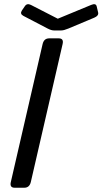

<svg xmlns="http://www.w3.org/2000/svg" viewBox="-20 -880 481 900"><path d="M89.4 -805.7Q72.3 -814.9 82.5 -830.6L96.2 -850.6Q106.4 -866.2 125 -856.9L250.5 -792.5H251.5L407.2 -856.9Q429.2 -866.2 433.1 -850.6L439.9 -821.8Q443.8 -806.2 421.4 -796.9L300.3 -746.1Q279.3 -737.3 267.1 -737.3H232.9Q220.7 -737.3 203.6 -746.1ZM48.8 0Q24.4 0 30.8 -26.9L179.7 -673.3Q186 -700.2 210.4 -700.2H255.4Q279.8 -700.2 273.4 -673.3L124.5 -26.9Q118.2 0 93.8 0Z"/></svg>

Font: Istok
Style: Italic
Weight: 500
Italic angle: -13°
Designer: Andrey V. Panov
Foundry: Andrey V. Panov
Version: Version 1.0.3